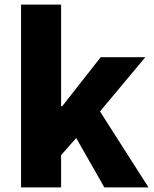

<svg xmlns="http://www.w3.org/2000/svg" viewBox="-20 -819 674 839"><path d="M72 0H247V-141L313 -216L436 0H629L417 -332L615 -569H420L252 -355H247V-799H72Z"/></svg>

Font: Noto Sans TC Black
Style: Regular
Weight: 900
Designer: Ryoko NISHIZUKA 西塚涼子 (kana, bopomofo & ideographs); Paul D. Hunt (Latin, Greek & Cyrillic); Sandoll Communications 산돌커뮤니
Foundry: Adobe
Version: Version 2.004;hotconv 1.0.118;makeotfexe 2.5.65603